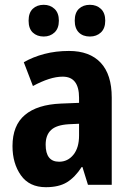

<svg xmlns="http://www.w3.org/2000/svg" viewBox="-20 -769 544 799"><path d="M267 -557Q353 -557 399 -508Q445 -459 445 -363V0H346L323 -74H320Q292 -31 258.5 -10.5Q225 10 171 10Q102 10 67 -39.5Q32 -89 32 -161Q32 -247 83.5 -290.5Q135 -334 234 -338L309 -341V-362Q309 -450 241 -450Q214 -450 183 -440Q152 -430 117 -411L79 -510Q117 -532 164.5 -544.5Q212 -557 267 -557ZM266 -252Q215 -249 192.5 -228Q170 -207 170 -167Q170 -96 226 -96Q262 -96 285.5 -125Q309 -154 309 -205V-254ZM99 -683Q99 -716 116.5 -732.5Q134 -749 162 -749Q189 -749 207 -732Q225 -715 225 -683Q225 -651 207 -634Q189 -617 162 -617Q134 -617 116.5 -633.5Q99 -650 99 -683ZM291 -683Q291 -716 308.5 -732.5Q326 -749 354 -749Q382 -749 400 -732Q418 -715 418 -683Q418 -651 400 -634Q382 -617 354 -617Q325 -617 308 -634Q291 -651 291 -683Z"/></svg>

Font: Noto Sans Myanmar UI Condensed
Style: Bold
Weight: 700
Width: 3
Designer: Monotype Design Team
Foundry: Monotype Imaging Inc.
Version: Version 2.103; ttfautohint (v1.8.4.7-5d5b)